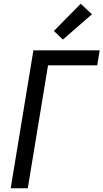

<svg xmlns="http://www.w3.org/2000/svg" viewBox="-20 -1003 551 1023"><path d="M37 0 158 -735H511L498 -655H236L128 0ZM315 -792 267 -838 410 -983 470 -927Z"/></svg>

Font: Iosevka Medium Oblique
Style: Regular
Weight: 500
Italic angle: -9°
Monospace: yes
Designer: Belleve Invis
Foundry: Belleve Invis
Version: Version 32.5.0; ttfautohint (v1.8.4)